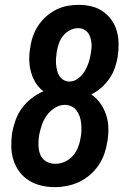

<svg xmlns="http://www.w3.org/2000/svg" viewBox="-20 -763 540 791"><path d="M206 8Q177 8 149.5 1.5Q122 -5 99 -19.5Q76 -34 60 -55.5Q44 -77 35.5 -103.5Q27 -130 26.5 -158.5Q26 -187 30 -216Q35 -243 44.5 -269Q54 -295 70.5 -317.5Q87 -340 110 -358Q133 -376 159 -387Q140 -401 127 -422Q114 -443 107.5 -467Q101 -491 100.5 -516.5Q100 -542 105 -569Q108 -592 116 -614.5Q124 -637 137.5 -657.5Q151 -678 170 -695Q189 -712 211 -723Q233 -734 256.5 -738.5Q280 -743 303 -743Q303 -743 303 -743Q303 -743 303 -743Q331 -743 356.5 -737Q382 -731 403 -716.5Q424 -702 439 -681.5Q454 -661 461 -636Q468 -611 468.5 -584Q469 -557 465 -530Q461 -506 453 -483Q445 -460 431 -439.5Q417 -419 397.5 -402Q378 -385 356 -374Q378 -359 393.5 -337Q409 -315 417.5 -289Q426 -263 426.5 -234.5Q427 -206 422 -178Q418 -153 409.5 -128.5Q401 -104 386 -82Q371 -60 350 -42Q329 -24 305 -13Q281 -2 256 3Q231 8 206 8ZM266 -427Q285 -427 301.5 -439.5Q318 -452 328.5 -469Q339 -486 345 -504.5Q351 -523 354 -542Q356 -553 357 -565Q358 -577 356.5 -588.5Q355 -600 351.5 -610.5Q348 -621 341 -629.5Q334 -638 324 -642.5Q314 -647 302 -647Q285 -647 268.5 -638.5Q252 -630 240.5 -616Q229 -602 223 -585Q217 -568 214 -551Q212 -538 211 -524.5Q210 -511 211 -498.5Q212 -486 215 -473.5Q218 -461 224.5 -450.5Q231 -440 242 -433.5Q253 -427 266 -427ZM207 -88Q227 -88 246.5 -96.5Q266 -105 280 -121Q294 -137 301.5 -156Q309 -175 312 -195Q315 -210 315.5 -225Q316 -240 314.5 -254.5Q313 -269 308.5 -282.5Q304 -296 296 -307Q288 -318 275 -324.5Q262 -331 247 -331Q225 -331 205 -318Q185 -305 172 -286.5Q159 -268 152 -247Q145 -226 141 -205Q139 -191 138.5 -177.5Q138 -164 139.5 -151Q141 -138 146 -126Q151 -114 160 -105.5Q169 -97 181.5 -92.5Q194 -88 207 -88Z"/></svg>

Font: Iosevka SS04
Style: Bold Italic
Weight: 700
Italic angle: -9°
Monospace: yes
Designer: Belleve Invis
Foundry: Belleve Invis
Version: Version 19.0.0; ttfautohint (v1.8.4)